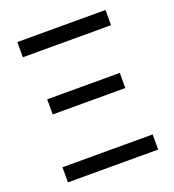

<svg xmlns="http://www.w3.org/2000/svg" viewBox="-130 -813 831 915"><g transform="rotate(-20 285.5 -355.5)"><path d="M58.6 -76.7V0H516.1V-76.7ZM101.1 -405.8V-329.1H469.2V-405.8ZM60.5 -710.9V-633.8H507.8V-710.9Z"/></g></svg>

Font: Roboto1
Style: rg
Weight: 400
Designer: Google
Version: Version 2.137; 2017